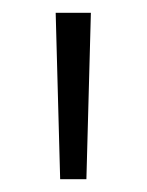

<svg xmlns="http://www.w3.org/2000/svg" viewBox="-20 -720 229 300"><path d="M115 -440H74L67 -700H122Z"/></svg>

Font: Tilda Sans Light
Style: Regular
Weight: 300
Designer: ParaType Ltd
Foundry: ParaType Ltd
Version: Version 1.009